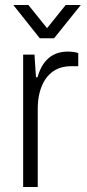

<svg xmlns="http://www.w3.org/2000/svg" viewBox="-20 -743 345 763"><path d="M33 -723 138 -591H195L301 -723H241L167 -631L93 -723ZM72 0H130V-312C130 -396 166 -480 262 -480H291V-532C284 -535 268 -538 249 -538C174 -538 142 -484 129 -436H123L117 -526H72Z"/></svg>

Font: Archivo ExtraLight
Style: Regular
Weight: 200
Designer: Hector Gatti
Foundry: Omnibus-Type
Version: Version 2.001